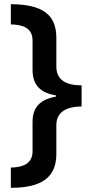

<svg xmlns="http://www.w3.org/2000/svg" viewBox="-20 -738 440 920"><path d="M32 65V162C182 162 250 110 250 0V-138C250 -203 300 -227 371 -228V-329C299 -329 250 -353 250 -419V-556C250 -666 187 -717 32 -718V-621C91 -620 136 -603 136 -544V-403C136 -330 174 -293 248 -281V-275C174 -262 136 -225 136 -154V-13C136 46 90 64 32 65Z"/></svg>

Font: Noto Sans Khmer UI SemiBold
Style: Regular
Weight: 600
Designer: Danh Hong and the Monotype Design Team
Foundry: Monotype Imaging Inc.
Version: Version 2.002